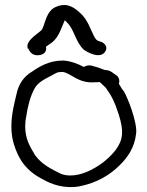

<svg xmlns="http://www.w3.org/2000/svg" viewBox="-20 -741 594 777"><path d="M36 -158C55 -96 86 -49 154 -15C188 5 241 24 302 13C377 -2 427 -36 462 -70C496 -103 525 -143 531 -202C536 -245 497 -346 481 -372C472 -381 468 -392 461 -402C465 -412 463 -425 454 -434L441 -443C430 -452 420 -458 403 -458C393 -462 380 -467 367 -471H365L352 -475C342 -478 331 -477 319 -470C299 -481 268 -494 237 -496H235C179 -496 140 -472 111 -452C76 -432 55 -400 47 -361C38 -323 26 -278 26 -229C26 -201 30 -178 36 -158ZM86 -269C92 -310 103 -353 120 -383C134 -407 155 -418 186 -434C207 -445 210 -450 233 -450C269 -445 295 -403 363 -408C369 -408 374 -408 382 -409C382 -409 383 -408 386 -407C391 -402 398 -396 408 -386C432 -352 443 -332 461 -276C482 -209 478 -175 448 -134C424 -104 395 -78 355 -57C323 -39 272 -21 228 -37C184 -58 147 -78 122 -113C101 -148 82 -179 82 -229C82 -240 83 -254 86 -269ZM385 -573C373 -577 372 -577 364 -588C347 -619 336 -661 304 -689C287 -704 257 -733 211 -715C164 -699 164 -641 148 -619C130 -602 83 -576 92 -546V-545H94C99 -535 109 -513 140 -518C165 -522 169 -539 166 -552C174 -558 185 -565 189 -568C219 -591 228 -628 242 -659C243 -658 247 -655 250 -652V-651C280 -625 284 -573 319 -540C328 -533 388 -496 408 -536C416 -552 403 -569 385 -573Z"/></svg>

Font: Stray Cat
Style: BdExt
Weight: 700
Version: Version 1.0